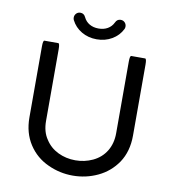

<svg xmlns="http://www.w3.org/2000/svg" viewBox="-93 -935 925 1027"><g transform="rotate(10 370.0 -421.5)"><path d="M232.4 -809.6Q229.5 -815.4 229.5 -823.2Q229.5 -835.9 238.3 -845.2Q247.1 -854.5 260.7 -854.5Q280.3 -854.5 289.1 -835Q299.8 -812.5 320.8 -800.3Q341.8 -788.1 370.1 -788.1Q398.4 -788.1 419.4 -800.3Q440.4 -812.5 451.2 -835Q460 -854.5 479.5 -854.5Q493.2 -854.5 502 -845.2Q510.7 -835.9 510.7 -823.2Q510.7 -815.4 507.8 -809.6Q489.3 -772.5 452.6 -751Q416 -729.5 370.1 -729.5Q324.2 -729.5 287.6 -751Q251 -772.5 232.4 -809.6ZM236.3 -18.6Q168.9 -48.8 128.9 -110.4Q88.9 -171.9 88.9 -255.9V-641.6Q88.9 -673.8 96.7 -673.8H171.9Q179.7 -673.8 179.7 -641.6V-252.9Q179.7 -193.4 207 -154.3Q232.4 -114.3 275.9 -93.3Q319.3 -72.3 370.1 -72.3Q419.9 -72.3 463.9 -92.8Q509.8 -114.3 535.2 -155.8Q560.5 -197.3 560.5 -252.9V-641.6Q560.5 -673.8 568.4 -673.8Q568.4 -673.8 643.6 -673.8Q651.4 -673.8 651.4 -641.6V-255.9Q651.4 -169.9 610.4 -108.4Q570.3 -49.8 506.3 -19.5Q442.4 10.7 370.1 10.7Q299.8 10.7 236.3 -18.6Z"/></g></svg>

Font: YuPearl-Regular
Style: Regular
Weight: 400
Designer: Max Yao
Foundry: Max-Everyday
Version: Version 1.011; ttfautohint (v1.8.3)